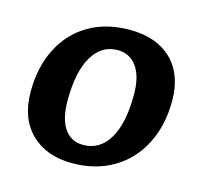

<svg xmlns="http://www.w3.org/2000/svg" viewBox="-82 -597 716 693"><g transform="rotate(15 275.5 -250.5)"><path d="M33 -202Q33 -294 68.5 -364Q104 -434 169 -472Q234 -510 322 -510Q422 -510 478.5 -455Q535 -400 535 -302Q535 -210 499 -139.5Q463 -69 397 -30Q331 9 244 9Q147 9 90 -47Q33 -103 33 -202ZM396 -287Q396 -355 370 -391.5Q344 -428 298 -428Q238 -428 204 -370.5Q170 -313 170 -206Q170 -137 195 -101Q220 -65 265 -65Q327 -65 361.5 -122.5Q396 -180 396 -287Z"/></g></svg>

Font: Alegreya SC
Style: Bold Italic
Weight: 700
Italic angle: -7°
Designer: Juan Pablo del Peral
Foundry: Huerta Tipografica
Version: Version 2.007; ttfautohint (v1.6)